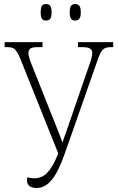

<svg xmlns="http://www.w3.org/2000/svg" viewBox="-20 -923 585 953"><path d="M162 10Q140 10 127 1Q114 -8 114 -29Q114 -37 116 -43Q133 -38 149 -38Q188 -38 214.5 -65.5Q241 -93 264 -149L269 -162L79 -636Q66 -665 55 -677Q44 -689 18 -689H3V-714H191V-689H167Q138 -689 129.5 -681Q121 -673 121 -660Q121 -650 126 -633.5Q131 -617 137 -603L273 -261Q278 -248 282 -237.5Q286 -227 290 -215Q294 -227 297.5 -237.5Q301 -248 306 -261L423 -600Q438 -641 438 -660Q438 -675 427 -682Q416 -689 387 -689H367V-714H542V-689H528Q505 -689 492.5 -678.5Q480 -668 468 -635L302 -162Q269 -68 236 -29Q203 10 162 10ZM353 -821Q340 -821 333 -829.5Q326 -838 326 -861Q326 -886 333 -894.5Q340 -903 353 -903Q366 -903 373.5 -894.5Q381 -886 381 -861Q381 -838 373.5 -829.5Q366 -821 353 -821ZM208 -821Q195 -821 188.5 -829.5Q182 -838 182 -861Q182 -886 188.5 -894.5Q195 -903 208 -903Q222 -903 229 -894.5Q236 -886 236 -861Q236 -838 229 -829.5Q222 -821 208 -821Z"/></svg>

Font: Noto Serif Condensed ExtraLight
Style: Regular
Weight: 200
Width: 3
Designer: Monotype Design Team
Foundry: Monotype Imaging Inc.
Version: Version 2.013; ttfautohint (v1.8.4.7-5d5b)